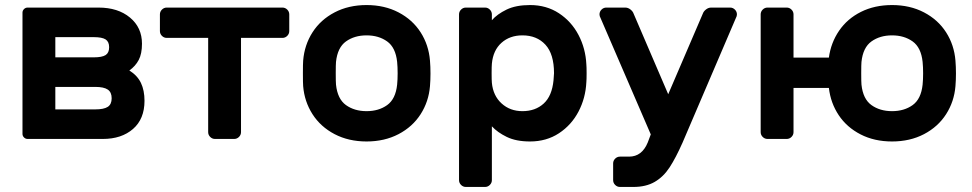

<svg xmlns="http://www.w3.org/2000/svg" viewBox="-20 -550 3848 760"><path d="M69 -20V-500Q69 -508 75 -514Q81 -520 89 -520H370Q447 -520 494.5 -480.5Q542 -441 542 -377Q542 -337 529 -312.5Q516 -288 492 -271Q524 -251 538 -221.5Q552 -192 552 -151Q552 -79 506.5 -39.5Q461 0 387 0H89Q81 0 75 -6Q69 -12 69 -20ZM199 -403V-323H351Q384 -323 398 -332Q412 -341 412 -363Q412 -385 398 -394Q384 -403 351 -403ZM357 -117Q391 -117 406.5 -127Q422 -137 422 -161Q422 -185 406.5 -195.5Q391 -206 357 -206H199V-117Z M1125 -493V-427Q1125 -416 1117 -408Q1109 -400 1098 -400H934V-27Q934 -16 926 -8Q918 0 907 0H831Q820 0 812 -8Q804 -16 804 -27V-400H640Q629 -400 621 -408Q613 -416 613 -427V-493Q613 -504 621 -512Q629 -520 640 -520H1098Q1109 -520 1117 -512Q1125 -504 1125 -493Z M1179 0ZM1684 -259Q1684 -233 1682 -209Q1677 -148 1645 -98Q1613 -48 1557.5 -19Q1502 10 1431 10Q1360 10 1304.5 -19Q1249 -48 1217 -98Q1185 -148 1180 -209Q1179 -221 1179 -259Q1179 -298 1180 -310Q1185 -372 1217 -422Q1249 -472 1304.5 -501Q1360 -530 1431 -530Q1502 -530 1557.5 -501Q1613 -472 1645 -422Q1677 -372 1682 -310Q1684 -286 1684 -259ZM1310 -305Q1309 -295 1309 -260Q1309 -225 1310 -215Q1316 -158 1349.5 -134Q1383 -110 1431 -110Q1479 -110 1512.5 -134Q1546 -158 1552 -215Q1554 -235 1554 -260Q1554 -285 1552 -305Q1546 -362 1512.5 -386Q1479 -410 1431 -410Q1383 -410 1349.5 -386Q1316 -362 1310 -305Z M1797 0ZM1927 163Q1927 174 1919 182Q1911 190 1900 190H1824Q1813 190 1805 182Q1797 174 1797 163V-493Q1797 -504 1805 -512Q1813 -520 1824 -520H1900Q1911 -520 1919 -512Q1927 -504 1927 -493V-470Q1948 -494 1985 -512Q2022 -530 2078 -530Q2143 -530 2192.5 -497.5Q2242 -465 2270 -411.5Q2298 -358 2301 -295Q2302 -285 2302 -260Q2302 -235 2301 -225Q2298 -162 2270 -108.5Q2242 -55 2192.5 -22.5Q2143 10 2078 10Q2023 10 1986 -8Q1949 -26 1927 -50ZM2048 -410Q1998 -410 1965 -380.5Q1932 -351 1927 -298Q1926 -288 1926 -260Q1926 -232 1927 -222Q1932 -171 1965.5 -140.5Q1999 -110 2048 -110Q2099 -110 2132 -140Q2165 -170 2171 -232Q2173 -252 2173 -260Q2173 -336 2139 -373Q2105 -410 2048 -410Z M2556 -18 2354 -486Q2353 -489 2353 -493Q2353 -504 2361 -512Q2369 -520 2380 -520H2455Q2466 -520 2475.5 -512.5Q2485 -505 2488 -496L2625 -177L2762 -496Q2765 -505 2774.5 -512.5Q2784 -520 2795 -520H2870Q2881 -520 2889 -512Q2897 -504 2897 -493Q2897 -489 2896 -486L2682 14Q2655 75 2630.5 112.5Q2606 150 2571.5 170Q2537 190 2487 190H2434Q2423 190 2415 182Q2407 174 2407 163V97Q2407 86 2415 78Q2423 70 2434 70H2470Q2521 70 2544 14Z M3764 -259Q3764 -233 3762 -209Q3757 -148 3725 -98Q3693 -48 3637.5 -19Q3582 10 3511 10Q3441 10 3386.5 -18Q3332 -46 3300 -94Q3268 -142 3261 -202H3121V-27Q3121 -16 3113 -8Q3105 0 3094 0H3018Q3007 0 2999 -8Q2991 -16 2991 -27V-493Q2991 -504 2999 -512Q3007 -520 3018 -520H3094Q3105 -520 3113 -512Q3121 -504 3121 -493V-322H3261Q3269 -381 3301.5 -428.5Q3334 -476 3388 -503Q3442 -530 3511 -530Q3582 -530 3637.5 -501Q3693 -472 3725 -422Q3757 -372 3762 -310Q3764 -286 3764 -259ZM3390 -305Q3389 -295 3389 -260Q3389 -225 3390 -215Q3396 -158 3429.5 -134Q3463 -110 3511 -110Q3559 -110 3592.5 -134Q3626 -158 3632 -215Q3634 -235 3634 -260Q3634 -285 3632 -305Q3626 -362 3592.5 -386Q3559 -410 3511 -410Q3463 -410 3429.5 -386Q3396 -362 3390 -305Z"/></svg>

Font: Hezaedrus Medium
Style: Regular
Weight: 500
Designer: Hubert & Fischer
Foundry: Hubert & Fischer
Version: Version 1.10;September 3, 2019;FontCreator 11.5.0.2425 64-bi